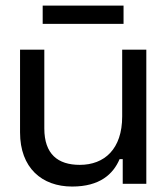

<svg xmlns="http://www.w3.org/2000/svg" viewBox="-20 -674 610 704"><path d="M516.5 -492H428V-247C428 -127.5 363 -69.5 272.5 -69.5C192 -69.5 142.5 -109 142.5 -203V-492H53.5V-188.5C53.5 -58.5 133.5 10 244.5 10C346 10 395 -35.5 418.5 -90.5H430V0H516.5ZM136.5 -653.5V-586.5H433V-653.5Z"/></svg>

Font: MCL Standard
Style: Regular
Weight: 400
Designer: Květoslav Bartoš
Foundry: Florian Karsten
Version: Version 1.001;Glyphs 3.2.3 (3260)